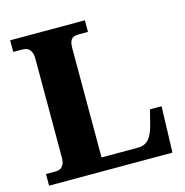

<svg xmlns="http://www.w3.org/2000/svg" viewBox="-106 -813 878 911"><g transform="rotate(-15 333.5 -357.0)"><path d="M24 0V-57H72Q84 -57 94 -62Q104 -67 110.5 -79.5Q117 -92 117 -113V-599Q117 -622 110 -634.5Q103 -647 92.5 -652Q82 -657 68 -657H24V-714H391V-657H345Q329 -657 319 -652Q309 -647 304 -635Q299 -623 299 -602V-65H480Q500 -65 515.5 -74Q531 -83 542 -102Q553 -121 561 -151L580 -226H637L630 0Z"/></g></svg>

Font: Noto Serif Thai ExtraBold
Style: Regular
Weight: 800
Version: Version 2.001